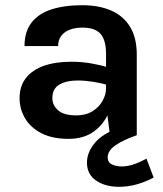

<svg xmlns="http://www.w3.org/2000/svg" viewBox="-20 -519 625 737"><path d="M402.1 0 387 -117.9V-312.9Q387 -364 366.3 -388.5Q345.7 -413 296 -413Q267.5 -413 246.6 -404.6Q225.7 -396.2 214.4 -380.3Q203.1 -364.5 203.1 -342.1H74.1Q74.1 -397 100.6 -431.7Q127.1 -466.4 176.8 -482.7Q226.6 -499 296 -499Q359.1 -499 406.1 -478.8Q453.1 -458.6 479 -416.5Q505 -374.5 505 -309V0ZM243 14Q180.6 14 138.8 -7.7Q97 -29.3 76.1 -65Q55.1 -100.7 55.1 -142Q55.1 -188.1 79.3 -219.2Q103.4 -250.3 147.9 -266.2Q192.5 -282 253 -282Q292.7 -282 327.8 -276Q362.9 -269.9 397.9 -260.1V-191.1Q370.3 -199.9 338 -205Q305.6 -210 277 -210Q235.1 -210 208.1 -194.4Q181 -178.8 181 -142Q181 -115.1 203 -95.6Q225 -76.1 272.9 -76.1Q309.5 -76.1 335 -92Q360.5 -107.9 373.7 -132Q387 -156.1 387 -180H415Q415 -127.6 395.6 -83.4Q376.2 -39.2 338 -12.6Q299.7 14 243 14ZM569.7 162.6Q537.5 179.8 503.7 189Q470 198.1 437.2 198.1Q383.8 198.1 348.8 174Q313.8 149.9 313.8 105.3Q313.8 69.2 339.5 35.2Q365.1 1.1 415.2 -19.5L505.2 0Q453.6 17.9 423.5 38.6Q393.3 59.4 393.3 85Q393.3 104.5 409.8 112.2Q426.4 119.9 446.2 119.9Q467.8 119.9 490 112.9Q512.1 105.9 542.4 90.1Z"/></svg>

Font: Karla
Style: Regular
Weight: 400
Designer: Jonathan Pinhorn
Version: Version 2.004;gftools[0.9.33]